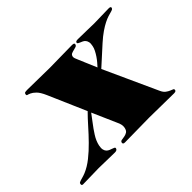

<svg xmlns="http://www.w3.org/2000/svg" viewBox="-174 -641 827 827"><g transform="rotate(-45 240.0 -227.0)"><path d="M147 -154.8Q132.8 -136.7 118.2 -113.8Q103.5 -90.8 98.6 -67.9Q95.7 -53.2 97.9 -44.2Q100.1 -35.2 105.2 -30Q110.4 -24.9 116.9 -22.2Q123.5 -19.5 129.4 -17.6Q135.3 -15.6 138.9 -13.7Q142.6 -11.7 141.6 -7.8Q139.6 2 126 2Q97.2 2 74.2 1Q51.3 0 28.8 0Q5.9 0 -17.3 1Q-40.5 2 -68.4 2Q-77.6 2 -75.2 -7.8Q-74.7 -11.7 -72 -13.4Q-69.3 -15.1 -64 -16.8Q-58.6 -18.6 -50.3 -20.8Q-42 -22.9 -29.8 -27.8Q-2.9 -39.1 23.7 -60.3Q50.3 -81.5 75.4 -107.2Q100.6 -132.8 124 -159.4Q147.5 -186 168.5 -207L93.3 -379.9Q81.1 -407.7 69.3 -419.2Q57.6 -430.7 48.3 -434.8Q39.1 -439 34.2 -439.9Q29.3 -440.9 30.8 -448.2Q31.7 -453.6 36.1 -454.8Q40.5 -456.1 50.3 -456.1Q84 -456.1 117.7 -455.1Q151.4 -454.1 185.5 -454.1Q219.2 -454.1 253.2 -455.1Q287.1 -456.1 320.8 -456.1Q329.1 -456.1 332.3 -454.3Q335.4 -452.6 334.5 -448.2Q333 -441.4 326.4 -439.2Q319.8 -437 312.3 -435.3Q304.7 -433.6 297.9 -430.7Q291 -427.7 289.1 -418.9Q288.1 -414.6 290.3 -407.7Q292.5 -400.9 295.9 -394L331.5 -310.1Q338.4 -317.4 346.2 -326.7Q354 -335.9 361.1 -346.4Q368.2 -356.9 374 -368.2Q379.9 -379.4 381.8 -390.1Q384.8 -403.8 382.8 -412.4Q380.9 -420.9 376.2 -426.3Q371.6 -431.6 365.5 -434.3Q359.4 -437 354.2 -439.2Q349.1 -441.4 345.7 -443.6Q342.3 -445.8 343.3 -450.2Q344.2 -453.1 347.4 -454.6Q350.6 -456.1 357.9 -456.1Q388.2 -456.1 410.9 -455.1Q433.6 -454.1 456.5 -454.1Q478.5 -454.1 500.7 -455.1Q522.9 -456.1 544.9 -456.1Q558.1 -456.1 556.6 -449.2Q555.7 -444.3 551.5 -442.1Q547.4 -439.9 539.8 -438Q532.2 -436 521.2 -432.6Q510.3 -429.2 495.6 -421.9Q481 -414.6 462.4 -401.9Q443.8 -389.2 421.4 -369.1L338.4 -293.9L449.7 -49.8Q456.5 -34.7 465.6 -28.1Q474.6 -21.5 482.4 -18.3Q490.2 -15.1 495.4 -12.9Q500.5 -10.7 499 -4.9Q498.5 -1 494.9 0.5Q491.2 2 485.8 2Q445.8 2 409.2 1Q372.6 0 335.9 0Q297.9 0 260.7 1Q223.6 2 187 2Q174.8 2 176.3 -6.8Q177.7 -14.2 185.3 -15.4Q192.9 -16.6 201.9 -18.1Q210.9 -19.5 219.2 -24.4Q227.5 -29.3 230.5 -43.9Q232.4 -53.2 230.2 -62.7Q228 -72.3 223.1 -82L174.8 -191.9Z"/></g></svg>

Font: XB Zar
Style: Bold Italic
Weight: 700
Italic angle: -12°
Designer: Behnam
Foundry: Irmug
Version: Version 8.005 2009